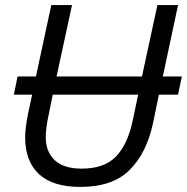

<svg xmlns="http://www.w3.org/2000/svg" viewBox="-20 -734 744 764"><path d="M299.8 9.8Q189.9 9.8 135 -41.3Q80.1 -92.3 80.1 -187.5Q80.1 -223.6 91.3 -279.8L107.9 -357.4H35.2L49.8 -429.7H123L184.1 -713.9H266.6L205.1 -429.7H544.9L606.4 -713.9H688.5L627.9 -429.7H703.6L688.5 -357.4H612.3L588.9 -244.1Q563.5 -125 495.8 -57.6Q428.2 9.8 299.8 9.8ZM304.7 -63Q394.5 -63 440.9 -110.6Q487.3 -158.2 507.3 -251L529.8 -357.4H189.9L173.3 -275.4Q168 -252.9 165 -228.5Q162.1 -204.1 162.1 -188.5Q162.1 -129.4 198.2 -96.2Q234.4 -63 304.7 -63Z"/></svg>

Font: Open Sans
Style: Italic
Weight: 400
Italic angle: -12°
Designer: Monotype Design Team
Foundry: Monotype Imaging Inc.
Version: Version 3.000; ttfautohint (v1.8.4)